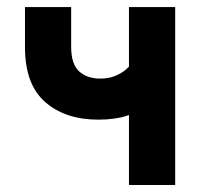

<svg xmlns="http://www.w3.org/2000/svg" viewBox="-20 -528 571 548"><path d="M260.4 -186.5Q307.1 -186.5 340.6 -197.1Q374.1 -207.8 395 -221.4Q416 -235.1 425.9 -245.7Q435.8 -256.3 435.8 -256.3L359.9 -352.5Q359.9 -352.5 354.5 -345.1Q349.1 -337.6 337.6 -328.1Q326.2 -318.6 308.3 -311.2Q290.5 -303.7 265.6 -303.7Q228.8 -303.7 205.9 -324.3Q183.1 -345 183.1 -394.5V-507.8H51.3V-393.1Q51.3 -287.4 108.8 -236.9Q166.3 -186.5 260.4 -186.5ZM348.1 0H480V-507.8H348.1Z"/></svg>

Font: Giphurs
Style: Regular
Weight: 400
Version: Version 2.010